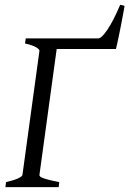

<svg xmlns="http://www.w3.org/2000/svg" viewBox="-20 -774 535 794"><path d="M2.4 0 4.9 -21Q35.6 -27.8 53.7 -35.9Q71.8 -43.9 72.8 -50.8L143.1 -564Q144 -569.8 129.2 -578.6Q114.3 -587.4 83.5 -594.2L86.4 -615.2H386.2Q399.9 -615.2 424.3 -651.4Q448.7 -687.5 477.1 -754.4L495.1 -750Q494.1 -743.2 491.7 -729.5Q489.3 -715.8 485.8 -698.2Q482.4 -680.7 478.8 -661.6Q475.1 -642.6 471.4 -625Q467.8 -607.4 464.6 -593.3Q461.4 -579.1 459.5 -571.3H214.4L143.1 -50.8Q142.6 -47.4 145.8 -44.2Q148.9 -41 158 -37.6Q167 -34.2 183.1 -30Q199.2 -25.9 225.1 -21L222.7 0Z"/></svg>

Font: Gentium Plus CyrE
Style: Italic
Weight: 400
Italic angle: -8°
Designer: J. Victor Gaultney, Annie Olsen, Iska Routamaa, Becca Hirsbrunner
Foundry: SIL International
Version: Version 5.000